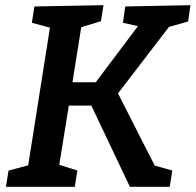

<svg xmlns="http://www.w3.org/2000/svg" viewBox="-20 -722 756 742"><path d="M279 -63 269 0H3L13 -63L89 -83L173 -615L103 -634L113 -697L380 -702L370 -640L294 -617L260 -404H350L513 -621L455 -634L464 -697L716 -702L707 -639L633 -618L436 -361L578 -82L646 -63L636 0H482L333 -314H246L209 -85Z"/></svg>

Font: Bitter SemiBold
Style: Italic
Weight: 600
Italic angle: -9°
Designer: Sol Matas, and Bitter project Authors
Foundry: Sol Matas
Version: Version 2.001